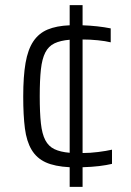

<svg xmlns="http://www.w3.org/2000/svg" viewBox="-20 -716 507 744"><path d="M250 8V-68Q192 -71 157 -87Q122 -103 102.5 -135.5Q83 -168 76.5 -218.5Q70 -269 70 -342Q70 -420 79 -472Q88 -524 109 -555.5Q130 -587 164.5 -601.5Q199 -616 250 -618V-696H300V-618Q329 -617 356.5 -614Q384 -611 409 -606V-552Q389 -557 359 -560Q329 -563 300 -563V-123Q329 -123 360.5 -127Q392 -131 414 -136V-81Q393 -76 364.5 -72.5Q336 -69 300 -68V8ZM250 -562Q214 -559 191 -548Q168 -537 155.5 -512.5Q143 -488 138.5 -447Q134 -406 134 -343Q134 -279 138.5 -238Q143 -197 155.5 -173Q168 -149 191 -138Q214 -127 250 -124Z"/></svg>

Font: Azeri Sans Light
Style: Regular
Weight: 300
Designer: Hector Gatti & Omnibus-Type (original fonts) / Cristiano Sobral (main changes and remastering)
Version: Version 1.000; ttfautohint (v1.6)